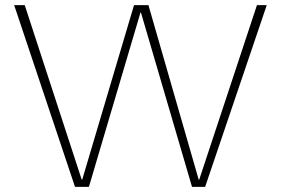

<svg xmlns="http://www.w3.org/2000/svg" viewBox="-20 -720 1090 745"><path d="M271 5 35 -700H76L297 -23H299L500 -700H556L751 -23H753L977 -700H1015L776 5H725L527 -671H525L325 5Z"/></svg>

Font: REM Medium Thin
Style: Regular
Weight: 250
Version: Version 1.005;gftools[0.9.28]